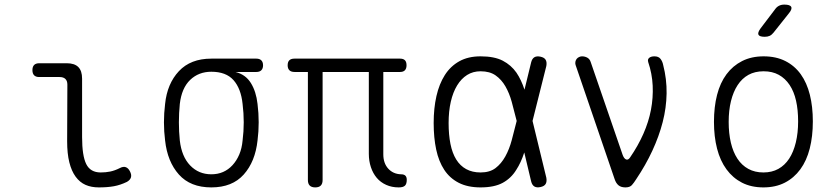

<svg xmlns="http://www.w3.org/2000/svg" viewBox="-20 -805 3640 835"><path d="M337 -209Q337 -128 355 -91.5Q373 -55 418 -55Q440 -55 459.5 -59Q479 -63 501 -74Q516 -82 527 -78Q538 -74 545 -60Q553 -45 549.5 -33.5Q546 -22 532 -14Q503 0 475 5Q447 10 410 10Q377 10 352 -1Q327 -12 309 -36.5Q291 -61 281.5 -99Q272 -137 272 -191L273 -437Q273 -453 264.5 -461.5Q256 -470 239 -470H150Q136 -470 128.5 -477.5Q121 -485 121 -500Q121 -515 128.5 -522.5Q136 -530 151 -530H270Q304 -530 320.5 -513.5Q337 -497 337 -463Z M1095 -492H1004Q1048 -481 1071 -444Q1094 -407 1100 -353Q1105 -313 1105 -273Q1105 -233 1100 -194Q1090 -102 1040 -46Q990 10 899 10Q808 10 758 -46Q708 -102 698 -194Q693 -233 693 -273Q693 -313 698 -353Q707 -441 758 -495.5Q809 -550 899 -550H1095Q1109 -550 1116.5 -542.5Q1124 -535 1124 -521Q1124 -507 1116.5 -499.5Q1109 -492 1095 -492ZM899 -47Q927 -47 950 -57Q973 -67 991 -86.5Q1009 -106 1020.5 -133Q1032 -160 1035 -194Q1040 -233 1040 -273Q1040 -313 1035 -353Q1028 -420 995.5 -456.5Q963 -493 899 -493Q844 -493 807 -457.5Q770 -422 762 -353Q758 -313 758 -273Q758 -233 762 -194Q770 -124 807 -85.5Q844 -47 899 -47Z M1714 10Q1684 10 1659.5 -1Q1635 -12 1618.5 -31.5Q1602 -51 1593 -78Q1584 -105 1584 -136V-492H1383V-22Q1383 -6 1375 2Q1367 10 1351 10Q1335 10 1327 2Q1319 -6 1319 -22V-492H1261Q1246 -492 1238.5 -499.5Q1231 -507 1231 -521Q1231 -536 1238.5 -543Q1246 -550 1260 -550H1720Q1734 -550 1741 -543Q1748 -536 1748 -521Q1748 -507 1741 -499.5Q1734 -492 1720 -492H1647V-134Q1647 -95 1668.5 -71.5Q1690 -48 1724 -47Q1737 -47 1743 -41Q1749 -35 1749 -23Q1749 -5 1741 2.5Q1733 10 1714 10Z M2356 -32Q2359 -15 2353 -5Q2347 5 2330.5 8.5Q2314 12 2304 6Q2294 0 2290 -16L2260 -142Q2246 -98 2225 -66Q2203 -30 2166.5 -10Q2130 10 2070 10Q2014 10 1975 -10Q1936 -30 1912 -66.5Q1888 -103 1877 -154.5Q1866 -206 1866 -270Q1866 -334 1878 -387Q1890 -440 1914.5 -478.5Q1939 -517 1977.5 -538.5Q2016 -560 2070 -560Q2130 -560 2166.5 -541Q2203 -522 2226 -489Q2247 -458 2261 -415L2290 -534Q2294 -550 2304 -556Q2314 -562 2330.5 -558.5Q2347 -555 2353 -545Q2359 -535 2356 -518L2296 -279ZM2227 -279 2226 -283Q2216 -324 2205.5 -362Q2195 -400 2178 -429.5Q2161 -459 2135.5 -477Q2110 -495 2070 -495Q2037 -495 2011.5 -479Q1986 -463 1968 -433.5Q1950 -404 1940.5 -362.5Q1931 -321 1931 -270Q1931 -219 1939 -179Q1947 -139 1964 -111.5Q1981 -84 2007.5 -69.5Q2034 -55 2070 -55Q2110 -55 2135 -74Q2160 -93 2177.5 -124.5Q2195 -156 2205.5 -195.5Q2216 -235 2226 -275Z M2653 -26 2483 -523Q2481 -530 2482.5 -537Q2484 -544 2488 -549Q2492 -554 2498.5 -557Q2505 -560 2511 -560Q2524 -560 2534.5 -554Q2545 -548 2549 -535L2688 -131Q2694 -115 2703 -111.5Q2712 -108 2720 -120Q2755 -171 2778 -223Q2801 -275 2811 -327.5Q2821 -380 2818.5 -432.5Q2816 -485 2799 -535Q2797 -542 2798.5 -546.5Q2800 -551 2804 -554Q2808 -557 2813.5 -558.5Q2819 -560 2826 -560Q2844 -560 2852.5 -549Q2861 -538 2864 -523Q2880 -461 2879 -398.5Q2878 -336 2862 -274Q2846 -212 2817 -149.5Q2788 -87 2747 -26Q2737 -10 2728 0Q2719 10 2700 10Q2681 10 2670 1Q2659 -8 2653 -26Z M3300 10Q3247 10 3207 -10.5Q3167 -31 3139.5 -68.5Q3112 -106 3098.5 -158.5Q3085 -211 3085 -275Q3085 -340 3098.5 -392.5Q3112 -445 3139.5 -482Q3167 -519 3207.5 -539.5Q3248 -560 3301 -560Q3355 -560 3395.5 -539.5Q3436 -519 3462.5 -482Q3489 -445 3502 -393Q3515 -341 3515 -277Q3515 -212 3501.5 -159Q3488 -106 3460.5 -68.5Q3433 -31 3393 -10.5Q3353 10 3300 10ZM3300 -55Q3337 -55 3365 -70.5Q3393 -86 3412 -115Q3431 -144 3441 -185.5Q3451 -227 3451 -277Q3451 -327 3442 -367Q3433 -407 3414 -435.5Q3395 -464 3367 -479.5Q3339 -495 3301 -495Q3263 -495 3235 -479.5Q3207 -464 3188 -435Q3169 -406 3159 -365.5Q3149 -325 3149 -275Q3149 -225 3158.5 -184.5Q3168 -144 3187 -115Q3206 -86 3234.5 -70.5Q3263 -55 3300 -55ZM3344 -663Q3336 -653 3327 -649Q3318 -645 3306 -645Q3283 -645 3278.5 -654Q3274 -663 3288 -682L3351 -765Q3358 -775 3368 -780Q3378 -785 3391 -785Q3416 -785 3421 -775Q3426 -765 3410 -746Z"/></svg>

Font: Maple Mono NL ExtraLight
Style: Regular
Weight: 275
Monospace: yes
Designer: subframe7536
Version: Version 7.000